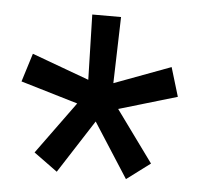

<svg xmlns="http://www.w3.org/2000/svg" viewBox="-39 -751 509 493"><g transform="rotate(5 215.5 -504.0)"><path d="M63 -345.7 161.1 -480.5 13.7 -524.4 36.6 -597.7 184.1 -543.5 179.7 -711.4H253.9L249 -540.5L394.5 -594.7L417 -520L267.1 -475.6L363.3 -343.3L302.7 -297.9L212.4 -438.5L124 -301.3Z"/></g></svg>

Font: Vazirmatn UI
Style: Regular
Weight: 400
Designer: Saber Rastikerdar
Foundry: Saber Rastikerdar
Version: Version 33.003